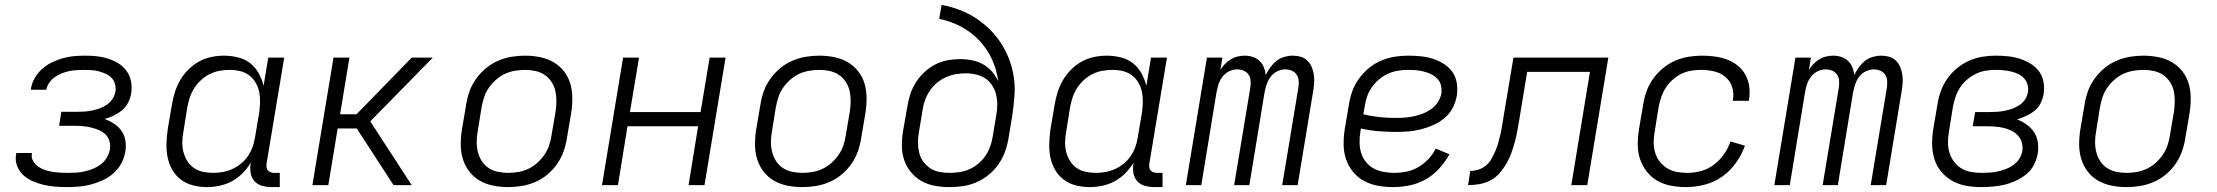

<svg xmlns="http://www.w3.org/2000/svg" viewBox="-20 -755 9040 783"><path d="M252 8Q228 8 204 6Q180 4 157 -1.5Q134 -7 112.5 -16.5Q91 -26 74.5 -41.5Q58 -57 49.5 -79Q41 -101 46 -126V-131H110V-129Q107 -112 115 -98.5Q123 -85 135.5 -76Q148 -67 162.5 -62Q177 -57 192.5 -54.5Q208 -52 224.5 -51Q241 -50 257 -50Q274 -50 291 -51Q308 -52 325.5 -56Q343 -60 360 -67Q377 -74 391.5 -85Q406 -96 415.5 -112Q425 -128 428 -145Q431 -163 426.5 -179Q422 -195 410.5 -206.5Q399 -218 383.5 -224.5Q368 -231 351.5 -235Q335 -239 318 -240.5Q301 -242 284 -242H221L230 -299H293Q308 -299 324 -300Q340 -301 356 -304.5Q372 -308 387.5 -313.5Q403 -319 416.5 -328.5Q430 -338 439 -352Q448 -366 451 -382Q453 -397 449 -412Q445 -427 435 -437.5Q425 -448 411.5 -454Q398 -460 383.5 -464Q369 -468 353.5 -469Q338 -470 322 -470Q308 -470 292.5 -469Q277 -468 262 -465Q247 -462 232 -456Q217 -450 204 -441Q191 -432 181.5 -418.5Q172 -405 169 -390V-389H105L106 -392Q109 -414 121 -435.5Q133 -457 151.5 -473.5Q170 -490 191.5 -500.5Q213 -511 235.5 -517.5Q258 -524 281 -526Q304 -528 327 -528Q351 -528 375 -525.5Q399 -523 422 -515.5Q445 -508 464.5 -495.5Q484 -483 497 -464.5Q510 -446 514.5 -422.5Q519 -399 515 -374Q512 -356 503 -337.5Q494 -319 478.5 -306Q463 -293 444.5 -284Q426 -275 407 -270Q428 -262 446 -250Q464 -238 476 -220.5Q488 -203 491.5 -181Q495 -159 491 -136Q487 -112 474.5 -88.5Q462 -65 442.5 -48Q423 -31 399 -20Q375 -9 350.5 -2.5Q326 4 301 6Q276 8 252 8Z M824 8Q795 8 767.5 1Q740 -6 718.5 -22Q697 -38 683 -62Q669 -86 663.5 -113.5Q658 -141 659 -170Q660 -199 664 -228L681 -328Q685 -353 693 -378.5Q701 -404 714.5 -427.5Q728 -451 748 -471Q768 -491 791.5 -504Q815 -517 841.5 -522.5Q868 -528 893 -528Q922 -528 950.5 -521Q979 -514 1000 -497.5Q1021 -481 1034.5 -457Q1048 -433 1055 -405L1074 -520H1139L1067 -87Q1066 -80 1067 -72.5Q1068 -65 1072.5 -60Q1077 -55 1084 -52.5Q1091 -50 1098 -50H1121V8H1088Q1068 8 1049.5 3Q1031 -2 1018.5 -15.5Q1006 -29 1002.5 -48Q999 -67 1002 -87L1003 -92Q989 -69 969.5 -49Q950 -29 926 -16Q902 -3 875.5 2.5Q849 8 824 8ZM848 -50Q868 -50 888 -53.5Q908 -57 927 -65.5Q946 -74 962.5 -87.5Q979 -101 991 -118.5Q1003 -136 1010 -155.5Q1017 -175 1020 -195L1037 -295Q1040 -316 1040.5 -338Q1041 -360 1037 -380Q1033 -400 1022.5 -418Q1012 -436 996 -448Q980 -460 959.5 -465Q939 -470 918 -470Q898 -470 877 -466.5Q856 -463 836.5 -453.5Q817 -444 800.5 -429Q784 -414 772.5 -396Q761 -378 754.5 -358.5Q748 -339 744 -318L728 -218Q724 -197 723.5 -176Q723 -155 728 -135.5Q733 -116 743.5 -99Q754 -82 770 -70.5Q786 -59 806.5 -54.5Q827 -50 848 -50Z M1254 0 1340 -520H1405L1367 -289H1434L1659 -520H1745L1490 -260L1659 0H1585L1435 -231H1357L1319 0Z M2052 8Q2021 8 1991 2Q1961 -4 1936 -18.5Q1911 -33 1893.5 -56Q1876 -79 1867.5 -107Q1859 -135 1859 -166Q1859 -197 1864 -228L1881 -328Q1885 -355 1894.5 -382Q1904 -409 1921.5 -433.5Q1939 -458 1962 -477Q1985 -496 2012 -507.5Q2039 -519 2066.5 -523.5Q2094 -528 2121 -528Q2152 -528 2182 -522Q2212 -516 2237 -501.5Q2262 -487 2280 -464Q2298 -441 2306 -413Q2314 -385 2314 -354Q2314 -323 2309 -292L2292 -192Q2288 -165 2278.5 -138Q2269 -111 2252 -86.5Q2235 -62 2212 -43Q2189 -24 2162 -12.5Q2135 -1 2107 3.5Q2079 8 2052 8ZM2052 -50Q2072 -50 2093 -53.5Q2114 -57 2133.5 -66Q2153 -75 2170 -90Q2187 -105 2199.5 -123Q2212 -141 2219 -161Q2226 -181 2229 -202L2246 -302Q2249 -323 2249 -344.5Q2249 -366 2244.5 -385.5Q2240 -405 2228.5 -422Q2217 -439 2200.5 -450Q2184 -461 2163.5 -465.5Q2143 -470 2122 -470Q2102 -470 2080.5 -466.5Q2059 -463 2039.5 -454Q2020 -445 2003 -430Q1986 -415 1973.5 -397Q1961 -379 1954.5 -359Q1948 -339 1944 -318L1928 -218Q1924 -197 1924 -175.5Q1924 -154 1929 -134.5Q1934 -115 1945 -98Q1956 -81 1972.5 -70Q1989 -59 2010 -54.5Q2031 -50 2052 -50Z M2435 0 2521 -520H2586L2549 -298H2837L2874 -520H2939L2853 0H2788L2827 -240H2539L2500 0Z M3252 8Q3221 8 3191 2Q3161 -4 3136 -18.5Q3111 -33 3093.5 -56Q3076 -79 3067.5 -107Q3059 -135 3059 -166Q3059 -197 3064 -228L3081 -328Q3085 -355 3094.5 -382Q3104 -409 3121.5 -433.5Q3139 -458 3162 -477Q3185 -496 3212 -507.5Q3239 -519 3266.5 -523.5Q3294 -528 3321 -528Q3352 -528 3382 -522Q3412 -516 3437 -501.5Q3462 -487 3480 -464Q3498 -441 3506 -413Q3514 -385 3514 -354Q3514 -323 3509 -292L3492 -192Q3488 -165 3478.5 -138Q3469 -111 3452 -86.5Q3435 -62 3412 -43Q3389 -24 3362 -12.5Q3335 -1 3307 3.5Q3279 8 3252 8ZM3252 -50Q3272 -50 3293 -53.5Q3314 -57 3333.5 -66Q3353 -75 3370 -90Q3387 -105 3399.5 -123Q3412 -141 3419 -161Q3426 -181 3429 -202L3446 -302Q3449 -323 3449 -344.5Q3449 -366 3444.5 -385.5Q3440 -405 3428.5 -422Q3417 -439 3400.5 -450Q3384 -461 3363.5 -465.5Q3343 -470 3322 -470Q3302 -470 3280.5 -466.5Q3259 -463 3239.5 -454Q3220 -445 3203 -430Q3186 -415 3173.5 -397Q3161 -379 3154.5 -359Q3148 -339 3144 -318L3128 -218Q3124 -197 3124 -175.5Q3124 -154 3129 -134.5Q3134 -115 3145 -98Q3156 -81 3172.5 -70Q3189 -59 3210 -54.5Q3231 -50 3252 -50Z M3852 8Q3821 8 3791.5 2.5Q3762 -3 3737.5 -17Q3713 -31 3694.5 -53.5Q3676 -76 3667 -103.5Q3658 -131 3658 -161Q3658 -191 3663 -222L3680 -319Q3684 -345 3692 -370Q3700 -395 3714.5 -418Q3729 -441 3749 -460Q3769 -479 3793 -491.5Q3817 -504 3843.5 -509Q3870 -514 3895 -514Q3920 -514 3944.5 -509Q3969 -504 3989.5 -492.5Q4010 -481 4025.5 -463Q4041 -445 4051 -423Q4045 -471 4025 -514Q4005 -557 3973 -590.5Q3941 -624 3899 -646.5Q3857 -669 3810 -678L3820 -735Q3858 -728 3893.5 -714.5Q3929 -701 3959.5 -681Q3990 -661 4016.5 -635Q4043 -609 4062.5 -578.5Q4082 -548 4095.5 -513Q4109 -478 4114.5 -440Q4120 -402 4117 -362.5Q4114 -323 4108 -283L4092 -186Q4087 -159 4077 -132.5Q4067 -106 4050 -82.5Q4033 -59 4010.5 -41Q3988 -23 3961.5 -11.5Q3935 0 3907 4Q3879 8 3852 8ZM3852 -50Q3872 -50 3892.5 -53Q3913 -56 3932.5 -64.5Q3952 -73 3969 -87Q3986 -101 3998 -118.5Q4010 -136 4017.5 -156Q4025 -176 4028 -196L4043 -286Q4047 -308 4047 -329Q4047 -350 4042 -370Q4037 -390 4026 -407Q4015 -424 3998.5 -435Q3982 -446 3961 -451Q3940 -456 3919 -456Q3899 -456 3878.5 -452.5Q3858 -449 3838.5 -440.5Q3819 -432 3802 -418Q3785 -404 3773 -386.5Q3761 -369 3753.5 -349.5Q3746 -330 3743 -310L3727 -213Q3723 -192 3723.5 -171Q3724 -150 3729 -130.5Q3734 -111 3746 -95Q3758 -79 3774 -68.5Q3790 -58 3810.5 -54Q3831 -50 3852 -50Z M4424 8Q4395 8 4367.5 1Q4340 -6 4318.5 -22Q4297 -38 4283 -62Q4269 -86 4263.5 -113.5Q4258 -141 4259 -170Q4260 -199 4264 -228L4281 -328Q4285 -353 4293 -378.5Q4301 -404 4314.5 -427.5Q4328 -451 4348 -471Q4368 -491 4391.5 -504Q4415 -517 4441.5 -522.5Q4468 -528 4493 -528Q4522 -528 4550.5 -521Q4579 -514 4600 -497.5Q4621 -481 4634.5 -457Q4648 -433 4655 -405L4674 -520H4739L4667 -87Q4666 -80 4667 -72.5Q4668 -65 4672.5 -60Q4677 -55 4684 -52.5Q4691 -50 4698 -50H4721V8H4688Q4668 8 4649.5 3Q4631 -2 4618.5 -15.5Q4606 -29 4602.5 -48Q4599 -67 4602 -87L4603 -92Q4589 -69 4569.5 -49Q4550 -29 4526 -16Q4502 -3 4475.5 2.5Q4449 8 4424 8ZM4448 -50Q4468 -50 4488 -53.5Q4508 -57 4527 -65.5Q4546 -74 4562.5 -87.5Q4579 -101 4591 -118.5Q4603 -136 4610 -155.5Q4617 -175 4620 -195L4637 -295Q4640 -316 4640.5 -338Q4641 -360 4637 -380Q4633 -400 4622.5 -418Q4612 -436 4596 -448Q4580 -460 4559.5 -465Q4539 -470 4518 -470Q4498 -470 4477 -466.5Q4456 -463 4436.5 -453.5Q4417 -444 4400.5 -429Q4384 -414 4372.5 -396Q4361 -378 4354.5 -358.5Q4348 -339 4344 -318L4328 -218Q4324 -197 4323.5 -176Q4323 -155 4328 -135.5Q4333 -116 4343.5 -99Q4354 -82 4370 -70.5Q4386 -59 4406.5 -54.5Q4427 -50 4448 -50Z M4816 0 4902 -520H4965L4957 -470Q4965 -483 4975.5 -494Q4986 -505 4999 -513Q5012 -521 5027 -524.5Q5042 -528 5056 -528Q5073 -528 5088.5 -523Q5104 -518 5116 -507Q5128 -496 5134 -481Q5140 -466 5142 -449Q5150 -466 5161 -481Q5172 -496 5186 -507Q5200 -518 5217.5 -523Q5235 -528 5252 -528Q5269 -528 5284.5 -523.5Q5300 -519 5311 -508.5Q5322 -498 5328.5 -483.5Q5335 -469 5337.5 -453.5Q5340 -438 5339.5 -421.5Q5339 -405 5336 -388L5272 0H5209L5275 -398Q5277 -412 5276 -426Q5275 -440 5267.5 -451Q5260 -462 5247.5 -467Q5235 -472 5221 -472Q5205 -472 5188.5 -464Q5172 -456 5161.5 -441.5Q5151 -427 5145.5 -410.5Q5140 -394 5137 -378L5075 0H5013L5079 -398Q5081 -412 5080 -426Q5079 -440 5071.5 -451Q5064 -462 5051.5 -467Q5039 -472 5025 -472Q5008 -472 4992 -464Q4976 -456 4965 -441.5Q4954 -427 4949 -410.5Q4944 -394 4941 -378L4879 0Z M5661 8Q5630 8 5599.5 2.5Q5569 -3 5543 -17Q5517 -31 5498 -54Q5479 -77 5469.5 -105Q5460 -133 5459.5 -164.5Q5459 -196 5464 -228L5481 -328Q5485 -355 5494.5 -382Q5504 -409 5521.5 -433.5Q5539 -458 5562 -477Q5585 -496 5612 -507.5Q5639 -519 5666.5 -523.5Q5694 -528 5722 -528Q5748 -528 5773.5 -525.5Q5799 -523 5823 -515.5Q5847 -508 5868 -494.5Q5889 -481 5903 -461.5Q5917 -442 5921 -416.5Q5925 -391 5921 -365Q5917 -340 5904.5 -315.5Q5892 -291 5871 -273.5Q5850 -256 5825 -245Q5800 -234 5774.5 -227.5Q5749 -221 5724 -219Q5699 -217 5674 -217Q5637 -217 5601 -220Q5565 -223 5530 -231L5528 -219Q5524 -196 5524.5 -173.5Q5525 -151 5531 -131Q5537 -111 5550.5 -94.5Q5564 -78 5582 -68Q5600 -58 5622 -54Q5644 -50 5667 -50Q5691 -50 5716 -55Q5741 -60 5764 -73.5Q5787 -87 5805.5 -106.5Q5824 -126 5835 -149L5891 -126Q5874 -95 5849.5 -68Q5825 -41 5794 -23.5Q5763 -6 5728.5 1Q5694 8 5661 8ZM5673 -274Q5691 -274 5710 -275.5Q5729 -277 5747 -281Q5765 -285 5783 -292Q5801 -299 5817 -310.5Q5833 -322 5844 -339Q5855 -356 5858 -374Q5860 -391 5856.5 -406.5Q5853 -422 5842 -433.5Q5831 -445 5817 -452Q5803 -459 5787.5 -463Q5772 -467 5755.5 -468.5Q5739 -470 5722 -470Q5702 -470 5680.5 -466.5Q5659 -463 5639.5 -454Q5620 -445 5603 -430.5Q5586 -416 5573.5 -397.5Q5561 -379 5554.5 -359Q5548 -339 5545 -319L5540 -289Q5571 -281 5605 -277.5Q5639 -274 5673 -274Z M5967 0 5976 -58Q5993 -58 6010 -63.5Q6027 -69 6041 -81Q6055 -93 6063.5 -109Q6072 -125 6079 -141Q6086 -157 6090.5 -174Q6095 -191 6099 -207.5Q6103 -224 6105.5 -241Q6108 -258 6111 -275L6152 -520H6539L6453 0H6388L6464 -462H6208L6176 -268Q6172 -245 6168 -222.5Q6164 -200 6158 -177.5Q6152 -155 6144 -132.5Q6136 -110 6124 -89Q6112 -68 6095.5 -49Q6079 -30 6057.5 -19Q6036 -8 6012.5 -4Q5989 0 5967 0Z M6856 8Q6825 8 6795 2.5Q6765 -3 6739.5 -17.5Q6714 -32 6696 -55Q6678 -78 6668.5 -106Q6659 -134 6659 -165.5Q6659 -197 6664 -228L6681 -328Q6685 -355 6694.5 -382Q6704 -409 6721.5 -433.5Q6739 -458 6762 -477Q6785 -496 6811.5 -507.5Q6838 -519 6866 -523.5Q6894 -528 6921 -528Q6947 -528 6973.5 -524.5Q7000 -521 7023.5 -512Q7047 -503 7066.5 -487.5Q7086 -472 7098 -450Q7110 -428 7113.5 -402.5Q7117 -377 7113 -350L7112 -344H7047V-348Q7052 -376 7043.5 -401Q7035 -426 7015.5 -442Q6996 -458 6970 -464Q6944 -470 6917 -470Q6897 -470 6876 -466.5Q6855 -463 6836 -453.5Q6817 -444 6800.5 -429Q6784 -414 6772.5 -396Q6761 -378 6754.5 -358Q6748 -338 6744 -318L6728 -218Q6724 -196 6724 -174Q6724 -152 6730 -132Q6736 -112 6749 -95.5Q6762 -79 6779.5 -68.5Q6797 -58 6818 -54Q6839 -50 6862 -50Q6889 -50 6917 -57.5Q6945 -65 6969 -83Q6993 -101 7010.5 -126Q7028 -151 7037 -178L7096 -161Q7083 -124 7059.5 -91Q7036 -58 7003.5 -35Q6971 -12 6932.5 -2Q6894 8 6856 8Z M7216 0 7302 -520H7365L7357 -470Q7365 -483 7375.5 -494Q7386 -505 7399 -513Q7412 -521 7427 -524.5Q7442 -528 7456 -528Q7473 -528 7488.5 -523Q7504 -518 7516 -507Q7528 -496 7534 -481Q7540 -466 7542 -449Q7550 -466 7561 -481Q7572 -496 7586 -507Q7600 -518 7617.5 -523Q7635 -528 7652 -528Q7669 -528 7684.5 -523.5Q7700 -519 7711 -508.5Q7722 -498 7728.5 -483.5Q7735 -469 7737.5 -453.5Q7740 -438 7739.5 -421.5Q7739 -405 7736 -388L7672 0H7609L7675 -398Q7677 -412 7676 -426Q7675 -440 7667.5 -451Q7660 -462 7647.5 -467Q7635 -472 7621 -472Q7605 -472 7588.5 -464Q7572 -456 7561.5 -441.5Q7551 -427 7545.5 -410.5Q7540 -394 7537 -378L7475 0H7413L7479 -398Q7481 -412 7480 -426Q7479 -440 7471.5 -451Q7464 -462 7451.5 -467Q7439 -472 7425 -472Q7408 -472 7392 -464Q7376 -456 7365 -441.5Q7354 -427 7349 -410.5Q7344 -394 7341 -378L7279 0Z M8059 8Q8028 8 7997.5 2.5Q7967 -3 7941.5 -17.5Q7916 -32 7897 -54.5Q7878 -77 7869 -105.5Q7860 -134 7859.5 -165Q7859 -196 7864 -228L7881 -328Q7885 -355 7894.5 -382Q7904 -409 7920.5 -433Q7937 -457 7960 -476Q7983 -495 8009.5 -507Q8036 -519 8063.5 -523.5Q8091 -528 8118 -528Q8143 -528 8168 -525.5Q8193 -523 8216.5 -515.5Q8240 -508 8260.5 -495.5Q8281 -483 8295 -464.5Q8309 -446 8313.5 -421.5Q8318 -397 8314 -371Q8311 -353 8302 -334.5Q8293 -316 8277.5 -303.5Q8262 -291 8243.5 -282.5Q8225 -274 8206 -268Q8227 -260 8245 -247Q8263 -234 8275 -216Q8287 -198 8290.5 -175Q8294 -152 8290 -128Q8286 -105 8274.5 -82.5Q8263 -60 8243 -44Q8223 -28 8200 -17.5Q8177 -7 8153.5 -1.5Q8130 4 8106 6Q8082 8 8059 8ZM8059 -50Q8076 -50 8092.5 -51Q8109 -52 8125.5 -55.5Q8142 -59 8158.5 -65Q8175 -71 8190 -81.5Q8205 -92 8214.5 -107Q8224 -122 8227 -138Q8230 -156 8225.5 -172.5Q8221 -189 8210 -201.5Q8199 -214 8184 -221.5Q8169 -229 8152.5 -233Q8136 -237 8118.5 -238.5Q8101 -240 8083 -240H8025L8035 -298H8093Q8108 -298 8123.5 -299Q8139 -300 8154.5 -303Q8170 -306 8185.5 -311.5Q8201 -317 8215 -326Q8229 -335 8238.5 -349.5Q8248 -364 8250 -379Q8253 -395 8248.5 -410Q8244 -425 8234 -436Q8224 -447 8210 -453.5Q8196 -460 8181 -463.5Q8166 -467 8150.5 -468.5Q8135 -470 8118 -470Q8098 -470 8077 -466.5Q8056 -463 8037 -453.5Q8018 -444 8001 -429.5Q7984 -415 7972.5 -396.5Q7961 -378 7954.5 -358.5Q7948 -339 7944 -318L7928 -218Q7924 -197 7924 -175Q7924 -153 7930 -133Q7936 -113 7948 -96.5Q7960 -80 7977.5 -69Q7995 -58 8016.5 -54Q8038 -50 8059 -50Z M8652 8Q8621 8 8591 2Q8561 -4 8536 -18.5Q8511 -33 8493.5 -56Q8476 -79 8467.5 -107Q8459 -135 8459 -166Q8459 -197 8464 -228L8481 -328Q8485 -355 8494.5 -382Q8504 -409 8521.5 -433.5Q8539 -458 8562 -477Q8585 -496 8612 -507.5Q8639 -519 8666.5 -523.5Q8694 -528 8721 -528Q8752 -528 8782 -522Q8812 -516 8837 -501.5Q8862 -487 8880 -464Q8898 -441 8906 -413Q8914 -385 8914 -354Q8914 -323 8909 -292L8892 -192Q8888 -165 8878.5 -138Q8869 -111 8852 -86.5Q8835 -62 8812 -43Q8789 -24 8762 -12.5Q8735 -1 8707 3.5Q8679 8 8652 8ZM8652 -50Q8672 -50 8693 -53.5Q8714 -57 8733.5 -66Q8753 -75 8770 -90Q8787 -105 8799.5 -123Q8812 -141 8819 -161Q8826 -181 8829 -202L8846 -302Q8849 -323 8849 -344.5Q8849 -366 8844.5 -385.5Q8840 -405 8828.5 -422Q8817 -439 8800.5 -450Q8784 -461 8763.5 -465.5Q8743 -470 8722 -470Q8702 -470 8680.5 -466.5Q8659 -463 8639.5 -454Q8620 -445 8603 -430Q8586 -415 8573.5 -397Q8561 -379 8554.5 -359Q8548 -339 8544 -318L8528 -218Q8524 -197 8524 -175.5Q8524 -154 8529 -134.5Q8534 -115 8545 -98Q8556 -81 8572.5 -70Q8589 -59 8610 -54.5Q8631 -50 8652 -50Z"/></svg>

Font: Iosevka Light Extended
Style: Italic
Weight: 300
Width: 7
Italic angle: -9°
Monospace: yes
Designer: Belleve Invis
Foundry: Belleve Invis
Version: Version 32.5.0; ttfautohint (v1.8.4)